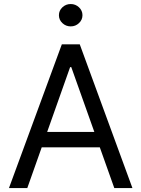

<svg xmlns="http://www.w3.org/2000/svg" viewBox="-20 -952 716 972"><path d="M118.2 0H25.4L293 -727.5H383.8L650.4 0H558.6L340.8 -612.3H335ZM152.3 -284.2H524.4V-206.1H152.3ZM337.9 -818.4Q313.5 -818.4 295.9 -835Q278.3 -851.6 278.3 -875Q278.3 -898.4 295.9 -915Q313.5 -931.6 337.9 -931.6Q362.3 -931.6 379.9 -915Q397.5 -898.4 397.5 -875Q397.5 -851.6 379.9 -835Q362.3 -818.4 337.9 -818.4Z"/></svg>

Font: GitLab Sans
Style: Regular
Weight: 400
Designer: Rasmus Andersson
Foundry: Modifications by GitLab B.V., manufactured by rsms
Version: Version 4.000;git-c8fb6b7